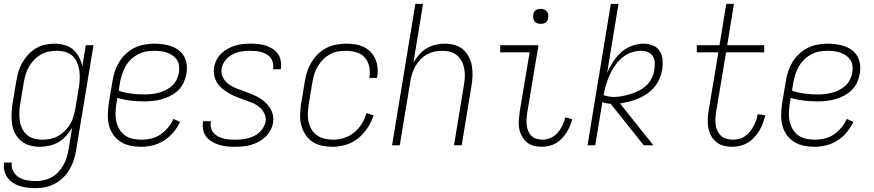

<svg xmlns="http://www.w3.org/2000/svg" viewBox="-25 -755 4545 998"><path d="M160 223Q138 223 117.5 220.5Q97 218 77.5 212Q58 206 41 194.5Q24 183 13 167Q2 151 -2.5 131Q-7 111 -4 90H36Q33 114 43.5 134.5Q54 155 73 166.5Q92 178 115.5 182Q139 186 163 186Q183 186 203.5 181.5Q224 177 243.5 166.5Q263 156 278 139.5Q293 123 304 104Q315 85 321 65Q327 45 331 24L350 -91Q337 -69 319 -49Q301 -29 278.5 -16Q256 -3 231 2.5Q206 8 182 8Q155 8 130 1Q105 -6 85.5 -22Q66 -38 54 -60.5Q42 -83 38 -108.5Q34 -134 35 -161Q36 -188 40 -215L60 -335Q64 -359 71 -383Q78 -407 91 -429.5Q104 -452 122 -471.5Q140 -491 162 -504Q184 -517 208.5 -522.5Q233 -528 257 -528Q285 -528 310.5 -521Q336 -514 355 -497.5Q374 -481 386 -458Q398 -435 403 -410L421 -520H461L370 30Q366 55 357.5 80Q349 105 335.5 127.5Q322 150 302.5 169Q283 188 259 200.5Q235 213 210 218Q185 223 160 223ZM196 -29Q216 -29 236.5 -33Q257 -37 276 -47.5Q295 -58 311 -73.5Q327 -89 338.5 -107.5Q350 -126 356 -146.5Q362 -167 366 -187L386 -307Q389 -329 389.5 -351Q390 -373 386.5 -394Q383 -415 374 -434Q365 -453 349.5 -466.5Q334 -480 313 -485.5Q292 -491 270 -491Q250 -491 229 -487Q208 -483 188.5 -472Q169 -461 153.5 -445Q138 -429 126.5 -410Q115 -391 109 -370.5Q103 -350 99 -329L79 -209Q76 -188 75.5 -166Q75 -144 78.5 -123Q82 -102 91.5 -84Q101 -66 116.5 -53Q132 -40 153 -34.5Q174 -29 196 -29Z M707 8Q679 8 651.5 2Q624 -4 601.5 -18.5Q579 -33 563.5 -55Q548 -77 541.5 -103.5Q535 -130 535.5 -158.5Q536 -187 540 -215L560 -335Q564 -361 572.5 -386Q581 -411 595 -433.5Q609 -456 629 -475Q649 -494 673.5 -506Q698 -518 724 -523Q750 -528 775 -528Q798 -528 821 -525Q844 -522 865.5 -514.5Q887 -507 904.5 -493.5Q922 -480 932.5 -461Q943 -442 945.5 -418.5Q948 -395 944 -372Q940 -349 930 -326.5Q920 -304 902 -286.5Q884 -269 862 -257.5Q840 -246 817 -239.5Q794 -233 770.5 -230.5Q747 -228 725 -228Q689 -228 654 -232Q619 -236 585 -246L579 -209Q576 -187 575.5 -164Q575 -141 580.5 -119.5Q586 -98 597.5 -80Q609 -62 626.5 -50Q644 -38 666 -33.5Q688 -29 711 -29Q736 -29 761.5 -35Q787 -41 809 -56Q831 -71 848.5 -92Q866 -113 877 -137L911 -121Q897 -92 876 -67Q855 -42 827.5 -24.5Q800 -7 769 0.5Q738 8 707 8ZM725 -264Q743 -264 762 -266Q781 -268 800 -273Q819 -278 837 -287Q855 -296 869.5 -309.5Q884 -323 893 -341Q902 -359 905 -377Q908 -395 906 -412.5Q904 -430 895 -443.5Q886 -457 872.5 -466.5Q859 -476 843 -481.5Q827 -487 810 -489Q793 -491 775 -491Q754 -491 733 -487Q712 -483 692 -472.5Q672 -462 655.5 -446Q639 -430 628 -411Q617 -392 610 -371Q603 -350 599 -329L592 -283Q623 -273 656.5 -268.5Q690 -264 725 -264Z M1196 8Q1175 8 1154.5 6Q1134 4 1114.5 -2Q1095 -8 1077.5 -18Q1060 -28 1048 -43Q1036 -58 1031.5 -78Q1027 -98 1030 -119L1031 -125H1071V-121Q1068 -105 1072 -90Q1076 -75 1085.5 -64Q1095 -53 1108.5 -46Q1122 -39 1137 -35Q1152 -31 1168 -30Q1184 -29 1200 -29Q1216 -29 1231.5 -30.5Q1247 -32 1262.5 -36Q1278 -40 1293.5 -47Q1309 -54 1321.5 -65Q1334 -76 1343 -91Q1352 -106 1355 -121Q1359 -144 1349.5 -164Q1340 -184 1324.5 -197.5Q1309 -211 1288.5 -219.5Q1268 -228 1248 -235Q1228 -242 1207.5 -250Q1187 -258 1169 -268Q1151 -278 1134 -291Q1117 -304 1105.5 -321.5Q1094 -339 1089 -360.5Q1084 -382 1088 -404Q1091 -424 1100.5 -443Q1110 -462 1125.5 -477Q1141 -492 1159.5 -502Q1178 -512 1197.5 -518Q1217 -524 1237 -526Q1257 -528 1277 -528Q1298 -528 1318 -526Q1338 -524 1356.5 -518Q1375 -512 1391.5 -501.5Q1408 -491 1419 -476Q1430 -461 1434 -441Q1438 -421 1435 -401L1434 -395H1394L1395 -399Q1397 -414 1393.5 -429Q1390 -444 1381.5 -455Q1373 -466 1360.5 -473Q1348 -480 1334 -484Q1320 -488 1304.5 -489.5Q1289 -491 1274 -491Q1252 -491 1229 -487.5Q1206 -484 1184 -472.5Q1162 -461 1146.5 -441.5Q1131 -422 1127 -399Q1123 -377 1132 -356.5Q1141 -336 1157 -322.5Q1173 -309 1192.5 -300.5Q1212 -292 1232.5 -285Q1253 -278 1273 -270Q1293 -262 1312 -252.5Q1331 -243 1347 -229.5Q1363 -216 1375 -199Q1387 -182 1392.5 -160.5Q1398 -139 1394 -116Q1391 -96 1380 -76.5Q1369 -57 1353 -42Q1337 -27 1317.5 -17Q1298 -7 1278 -1.5Q1258 4 1237 6Q1216 8 1196 8Z M1703 8Q1675 8 1647.5 2Q1620 -4 1598.5 -18.5Q1577 -33 1562.5 -55.5Q1548 -78 1541 -104Q1534 -130 1535 -158.5Q1536 -187 1540 -215L1560 -335Q1564 -361 1572.5 -385.5Q1581 -410 1595 -433Q1609 -456 1628.5 -475Q1648 -494 1672 -506Q1696 -518 1722 -523Q1748 -528 1773 -528Q1797 -528 1821 -524.5Q1845 -521 1865.5 -511Q1886 -501 1901.5 -485Q1917 -469 1926 -448Q1935 -427 1937.5 -403.5Q1940 -380 1936 -356L1935 -350H1895V-354Q1900 -383 1894 -410Q1888 -437 1870.5 -456.5Q1853 -476 1826 -483.5Q1799 -491 1770 -491Q1750 -491 1729 -487Q1708 -483 1688.5 -472Q1669 -461 1653.5 -445Q1638 -429 1626.5 -410Q1615 -391 1609 -370.5Q1603 -350 1599 -329L1579 -209Q1576 -187 1575 -164.5Q1574 -142 1579 -121Q1584 -100 1595 -81.5Q1606 -63 1623.5 -51Q1641 -39 1662.5 -34Q1684 -29 1707 -29Q1735 -29 1763.5 -38Q1792 -47 1816 -66.5Q1840 -86 1856 -112.5Q1872 -139 1880 -167L1917 -156Q1906 -122 1885.5 -90.5Q1865 -59 1836.5 -36Q1808 -13 1772.5 -2.5Q1737 8 1703 8Z M2013 0 2134 -735H2174L2124 -430Q2137 -452 2154 -471.5Q2171 -491 2193 -504Q2215 -517 2239 -522.5Q2263 -528 2287 -528Q2314 -528 2339 -521Q2364 -514 2382.5 -497.5Q2401 -481 2412.5 -458.5Q2424 -436 2428 -410.5Q2432 -385 2431 -358Q2430 -331 2425 -305L2375 0H2335L2386 -311Q2390 -332 2391 -353.5Q2392 -375 2388.5 -396Q2385 -417 2376 -435Q2367 -453 2351.5 -466.5Q2336 -480 2316 -485.5Q2296 -491 2274 -491Q2254 -491 2234 -487Q2214 -483 2195 -472.5Q2176 -462 2160.5 -446Q2145 -430 2134.5 -411.5Q2124 -393 2117.5 -373Q2111 -353 2108 -333L2053 0Z M2791 8Q2769 8 2748.5 2.5Q2728 -3 2713 -16Q2698 -29 2688 -47Q2678 -65 2674 -86Q2670 -107 2671.5 -128.5Q2673 -150 2676 -172L2728 -483H2575V-520H2774L2715 -166Q2713 -150 2712 -134Q2711 -118 2713 -102.5Q2715 -87 2721 -73Q2727 -59 2738 -48.5Q2749 -38 2764.5 -33.5Q2780 -29 2796 -29Q2817 -29 2838 -38.5Q2859 -48 2874 -65.5Q2889 -83 2898.5 -103.5Q2908 -124 2913 -145L2949 -136Q2945 -118 2937.5 -100Q2930 -82 2919.5 -65.5Q2909 -49 2895 -34.5Q2881 -20 2864.5 -10.5Q2848 -1 2829 3.5Q2810 8 2791 8ZM2786 -631Q2776 -631 2767.5 -634Q2759 -637 2753.5 -644Q2748 -651 2747 -660.5Q2746 -670 2747 -680Q2748 -686 2751 -692Q2754 -698 2760 -702Q2766 -706 2772.5 -707.5Q2779 -709 2785 -709Q2795 -709 2803.5 -706Q2812 -703 2817.5 -696Q2823 -689 2824.5 -679.5Q2826 -670 2824 -660Q2823 -654 2820 -648Q2817 -642 2811.5 -638Q2806 -634 2799 -632.5Q2792 -631 2786 -631Z M3321 0 3149 -216Q3138 -216 3127 -218Q3116 -220 3106 -224L3069 0H3029L3150 -735H3190L3131 -377Q3144 -406 3161.5 -433.5Q3179 -461 3203.5 -483Q3228 -505 3259 -516.5Q3290 -528 3320 -528Q3345 -528 3368.5 -518.5Q3392 -509 3404.5 -489Q3417 -469 3419 -444Q3421 -419 3417 -393Q3413 -369 3403 -345.5Q3393 -322 3376.5 -302.5Q3360 -283 3338.5 -268Q3317 -253 3293.5 -243Q3270 -233 3245.5 -227Q3221 -221 3198 -217L3371 0ZM3165 -251Q3187 -251 3209.5 -255.5Q3232 -260 3253.5 -266.5Q3275 -273 3296.5 -284Q3318 -295 3335 -311Q3352 -327 3362.5 -348Q3373 -369 3376 -391Q3379 -409 3378.5 -428Q3378 -447 3369 -462Q3360 -477 3343 -484Q3326 -491 3307 -491Q3281 -491 3254.5 -481.5Q3228 -472 3207 -453.5Q3186 -435 3170 -411.5Q3154 -388 3143 -363Q3132 -338 3124.5 -312Q3117 -286 3112 -260Q3125 -256 3138 -253.5Q3151 -251 3165 -251Z M3781 8Q3758 8 3736.5 2.5Q3715 -3 3699 -16Q3683 -29 3672.5 -47.5Q3662 -66 3657.5 -87.5Q3653 -109 3653.5 -131.5Q3654 -154 3658 -177L3709 -483H3597V-520H3715L3750 -735H3790L3755 -520H3947V-483H3749L3697 -171Q3694 -154 3693.5 -137Q3693 -120 3695.5 -104Q3698 -88 3705 -73.5Q3712 -59 3723.5 -48.5Q3735 -38 3751.5 -33.5Q3768 -29 3785 -29Q3801 -29 3817 -33Q3833 -37 3847 -47Q3861 -57 3872.5 -70.5Q3884 -84 3892 -99Q3900 -114 3905.5 -129.5Q3911 -145 3913 -161L3953 -156Q3948 -136 3941 -116Q3934 -96 3922.5 -77Q3911 -58 3896 -41.5Q3881 -25 3862 -13.5Q3843 -2 3822 3Q3801 8 3781 8Z M4207 8Q4179 8 4151.5 2Q4124 -4 4101.5 -18.5Q4079 -33 4063.5 -55Q4048 -77 4041.5 -103.5Q4035 -130 4035.5 -158.5Q4036 -187 4040 -215L4060 -335Q4064 -361 4072.5 -386Q4081 -411 4095 -433.5Q4109 -456 4129 -475Q4149 -494 4173.5 -506Q4198 -518 4224 -523Q4250 -528 4275 -528Q4298 -528 4321 -525Q4344 -522 4365.5 -514.5Q4387 -507 4404.5 -493.5Q4422 -480 4432.5 -461Q4443 -442 4445.5 -418.5Q4448 -395 4444 -372Q4440 -349 4430 -326.5Q4420 -304 4402 -286.5Q4384 -269 4362 -257.5Q4340 -246 4317 -239.5Q4294 -233 4270.5 -230.5Q4247 -228 4225 -228Q4189 -228 4154 -232Q4119 -236 4085 -246L4079 -209Q4076 -187 4075.5 -164Q4075 -141 4080.5 -119.5Q4086 -98 4097.5 -80Q4109 -62 4126.5 -50Q4144 -38 4166 -33.5Q4188 -29 4211 -29Q4236 -29 4261.5 -35Q4287 -41 4309 -56Q4331 -71 4348.5 -92Q4366 -113 4377 -137L4411 -121Q4397 -92 4376 -67Q4355 -42 4327.5 -24.5Q4300 -7 4269 0.5Q4238 8 4207 8ZM4225 -264Q4243 -264 4262 -266Q4281 -268 4300 -273Q4319 -278 4337 -287Q4355 -296 4369.5 -309.5Q4384 -323 4393 -341Q4402 -359 4405 -377Q4408 -395 4406 -412.5Q4404 -430 4395 -443.5Q4386 -457 4372.5 -466.5Q4359 -476 4343 -481.5Q4327 -487 4310 -489Q4293 -491 4275 -491Q4254 -491 4233 -487Q4212 -483 4192 -472.5Q4172 -462 4155.5 -446Q4139 -430 4128 -411Q4117 -392 4110 -371Q4103 -350 4099 -329L4092 -283Q4123 -273 4156.5 -268.5Q4190 -264 4225 -264Z"/></svg>

Font: Iosevka Term Curly Extralight
Style: Italic
Weight: 200
Italic angle: -9°
Designer: Belleve Invis
Foundry: Belleve Invis
Version: Version 32.3.0